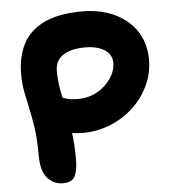

<svg xmlns="http://www.w3.org/2000/svg" viewBox="-52 -756 731 813"><g transform="rotate(-5 313.5 -349.0)"><path d="M182.2 10Q145 10 117.9 -19.2Q90.8 -48.4 90.8 -117.4Q90.8 -183.2 84 -231Q77.2 -278.8 68.7 -316.8Q60.2 -354.8 53.4 -389.9Q46.6 -425 46.6 -466Q46.6 -538.8 74.5 -593.3Q102.4 -647.8 164.4 -677.9Q226.4 -708 328.6 -708Q382.8 -708 430.5 -693Q478.2 -678 514.5 -648.5Q550.8 -619 571.1 -576.5Q591.4 -534 591.4 -480Q591.4 -422.2 567.1 -370.5Q542.8 -318.8 500.5 -279.3Q458.2 -239.8 402.5 -217.4Q346.8 -195 283.8 -195Q239.2 -195 204.2 -210.3Q169.2 -225.6 148.9 -250.4Q128.6 -275.2 128.6 -303Q128.6 -330 144.5 -344Q160.4 -358 182.8 -358Q196 -358 206.6 -353.5Q217.2 -349 233.3 -344.5Q249.4 -340 277.6 -340Q322.6 -340 359.2 -360.4Q395.8 -380.8 417.7 -413.1Q439.6 -445.4 439.6 -480Q439.6 -505.4 423.9 -522.2Q408.2 -539 382.9 -547Q357.6 -555 329.2 -555Q263.8 -555 231.1 -531.9Q198.4 -508.8 198.4 -466Q198.4 -426.2 205.6 -386.2Q212.8 -346.2 222.5 -301.7Q232.2 -257.2 239.4 -203.7Q246.6 -150.2 246.6 -82.6Q246.6 -41.8 234.8 -15.9Q223 10 182.2 10Z"/></g></svg>

Font: Shantell Sans Light
Style: Regular
Weight: 300
Designer: Stephen Nixon, Anya Danilova, Shantell Martin
Foundry: Arrow Type
Version: Version 1.011;[c5ecc13dd]